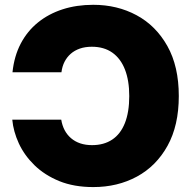

<svg xmlns="http://www.w3.org/2000/svg" viewBox="-20 -757 786 787"><path d="M362.3 9.8Q283.2 9.8 223.1 -14.6Q163.1 -39.1 121.3 -79.8Q79.6 -120.6 57.1 -169.4Q34.7 -218.3 30.3 -266.6H231Q234.9 -242.7 244.9 -223.6Q254.9 -204.6 271 -190.7Q287.1 -176.8 308.8 -169.4Q330.6 -162.1 357.4 -162.1Q405.8 -162.1 439.9 -184.8Q474.1 -207.5 491.9 -252.4Q509.8 -297.4 509.8 -363.3Q509.8 -426.8 492.2 -471.9Q474.6 -517.1 440.4 -541.3Q406.2 -565.4 356.4 -565.4Q329.1 -565.4 307.4 -557.9Q285.6 -550.3 270 -536.6Q254.4 -522.9 244.6 -503.9Q234.9 -484.9 231.9 -460.9H31.2Q38.1 -526.9 64.9 -578.1Q91.8 -629.4 135.5 -664.8Q179.2 -700.2 236.6 -718.8Q293.9 -737.3 362.3 -737.3Q460.4 -737.3 539.8 -694.6Q619.1 -651.9 666 -568.4Q712.9 -484.9 712.9 -363.3Q712.9 -242.7 666.7 -159.4Q620.6 -76.2 541.3 -33.2Q461.9 9.8 362.3 9.8Z"/></svg>

Font: Inter 16pt Black
Style: Regular
Weight: 900
Version: Version 4.001;git-66647c0bb